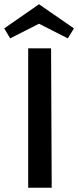

<svg xmlns="http://www.w3.org/2000/svg" viewBox="-27 -886 370 906"><path d="M322 -752 293 -705 157 -774 21 -705 -7 -752 157 -866ZM214 -658 217 0H106V-658Z"/></svg>

Font: Ysabeau SC Semibold
Style: Regular
Weight: 600
Designer: Christian Thalmann (Catharsis Fonts)
Version: Version 0.003